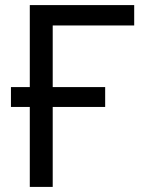

<svg xmlns="http://www.w3.org/2000/svg" viewBox="-20 -734 570 754"><path d="M507 -714V-634H187V-392H393V-314H187V0H97V-314H23V-392H97V-714Z"/></svg>

Font: TSCustom
Style: Regular
Weight: 400
Designer: Monotype Design Team
Foundry: Monotype Imaging Inc.
Version: Version 2.004; ttfautohint (v1.8.3) -l 8 -r 50 -G 200 -x 14 